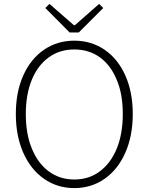

<svg xmlns="http://www.w3.org/2000/svg" viewBox="-20 -949 760 982"><path d="M61 -366Q61 -478 99 -563Q137 -648 205 -694.5Q273 -741 360 -741Q447 -741 515 -694.5Q583 -648 621 -563Q659 -478 659 -366Q659 -254 621 -168Q583 -82 515 -34.5Q447 13 360 13Q273 13 205 -34.5Q137 -82 99 -168Q61 -254 61 -366ZM491 -73Q547 -115 577.5 -190Q608 -265 608 -366Q608 -469 577 -541Q546 -616 490.5 -656Q435 -696 360 -696Q285 -696 230 -656Q173 -615 142.5 -540.5Q112 -466 112 -366Q112 -263 143 -189Q174 -113 230 -72Q286 -31 360 -31Q436 -31 491 -73ZM212 -908 233 -929 358 -820H363L487 -929L508 -908L383 -783H336Z"/></svg>

Font: Merged Yaku Han JP ExtraLight
Style: Regular
Weight: 250
Designer: Ryoko NISHIZUKA 西塚涼子 (kana, bopomofo & ideographs); Paul D. Hunt (Latin, Greek & Cyrillic); Sandoll Communications 산돌커뮤니
Foundry: Adobe
Version: Version 2.004